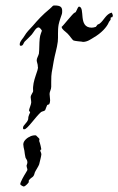

<svg xmlns="http://www.w3.org/2000/svg" viewBox="-20 -452 432 701"><path d="M205 -398C207 -403 207 -408 207 -412C207 -425 202 -432 180 -432C171 -432 175 -431 162 -420C134 -397 118 -379 100 -358C86 -343 77 -334 70 -322C65 -312 52 -302 52 -290C52 -284 55 -285 57 -285C65 -285 66 -296 70 -300C77 -307 90 -319 96 -326C103 -334 111 -352 121 -352C124 -352 130 -346 133 -340C133 -338 126 -325 125 -311C123 -294 124 -271 122 -256C120 -248 114 -239 114 -232C114 -226 118 -218 118 -211V-209C123 -198 97 -158 101 -120C101 -114 92 -106 92 -97C92 -91 94 -86 94 -78C94 -71 86 -54 86 -49C86 -48 87 -47 87 -46C88 -46 90 -43 90 -42C90 -39 83 -31 83 -18V-17C79 -2 64 4 64 15C64 20 66 20 69 20C80 20 111 -27 130 -43C135 -46 142 -46 145 -50C146 -52 150 -64 152 -68C153 -70 159 -70 160 -72C162 -76 163 -81 163 -86C163 -94 161 -102 161 -109C161 -118 167 -125 167 -135C167 -140 167 -146 167 -152C167 -190 169 -183 176 -228C180 -252 188 -275 191 -300C193 -318 190 -340 194 -362C197 -377 204 -394 205 -398ZM391 -392C391 -393 392 -394 392 -395C392 -399 389 -403 388 -406C367 -401 359 -377 344 -366C342 -364 339 -364 336 -362C334 -360 332 -356 330 -354C324 -352 319 -351 315 -351C263 -351 293 -426 268 -428C261 -423 259 -406 253 -406C247 -405 208 -354 205 -354C206 -344 218 -338 227 -329C236 -320 244 -306 249 -304C255 -302 277 -300 278 -300C280 -300 281 -299 283 -299C299 -299 312 -309 322 -315C350 -331 370 -353 377 -370C377 -372 384 -379 384 -381C384 -382 384 -384 384 -386C384 -388 385 -389 387 -389H388C390 -389 391 -389 391 -392ZM131 112C131 105 127 101 127 98C127 96 130 93 131 93V94C128 75 123 62 123 63C123 61 124 58 124 56C124 53 112 44 112 43H113C111 42 109 42 107 42C99 42 90 46 90 46H91C82 49 65 61 65 75C65 81 67 90 69 98C70 105 71 116 73 123C74 127 80 132 80 140C80 146 77 151 77 152C77 159 80 163 80 168C80 170 75 177 73 181C69 187 54 213 54 220C54 224 65 229 67 229C75 227 85 214 85 213C85 211 85 209 85 208C85 208 85 208 85 207C97 191 102 199 107 178C108 174 122 153 123 148C126 135 130 121 131 112Z"/></svg>

Font: Jim Nightshade
Style: Regular
Weight: 400
Designer: Astigmatic (AOETI)
Foundry: Astigmatic (AOETI)
Version: Version 1.000